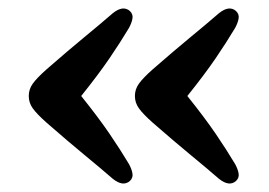

<svg xmlns="http://www.w3.org/2000/svg" viewBox="-20 -468 635 454"><path d="M48 -241Q48 -257 57.5 -270.2Q67 -283.5 89.5 -303.5Q141 -348.5 179 -379.8Q217 -411 247 -437Q271 -456 287 -442Q295 -434.5 293.2 -424.2Q291.5 -414 285 -402Q265 -368.5 238.8 -330Q212.5 -291.5 172 -241Q212.5 -190.5 238.8 -152Q265 -113.5 285 -80Q291.5 -68 293.2 -57.8Q295 -47.5 287 -40Q271 -26 247 -45Q217 -71 179 -102.2Q141 -133.5 89.5 -178.5Q67 -198.5 57.5 -211.8Q48 -225 48 -241ZM299 -241Q299 -257 308.5 -270.2Q318 -283.5 340.5 -303.5Q392 -348.5 430 -379.8Q468 -411 498 -437Q522 -456 538 -442Q546 -434.5 544.2 -424.2Q542.5 -414 536 -402Q516 -368.5 489.8 -330Q463.5 -291.5 423 -241Q463.5 -190.5 489.8 -152Q516 -113.5 536 -80Q542.5 -68 544.2 -57.8Q546 -47.5 538 -40Q522 -26 498 -45Q468 -71 430 -102.2Q392 -133.5 340.5 -178.5Q318 -198.5 308.5 -211.8Q299 -225 299 -241Z"/></svg>

Font: Fraunces 9pt SuperSoft SemiBold
Style: Regular
Weight: 600
Version: Version 1.000;[0bf87f6ff]